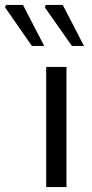

<svg xmlns="http://www.w3.org/2000/svg" viewBox="-105 -757 371 777"><path d="M82 0V-486H164V0ZM24 -571 -85 -728 -80 -737H-12L74 -571ZM186 -571 76 -728 81 -737H149L235 -571Z"/></svg>

Font: Source Sans 3
Style: Regular
Weight: 400
Designer: Paul D. Hunt
Foundry: Adobe
Version: Version 3.046;hotconv 1.0.118;makeotfexe 2.5.65603